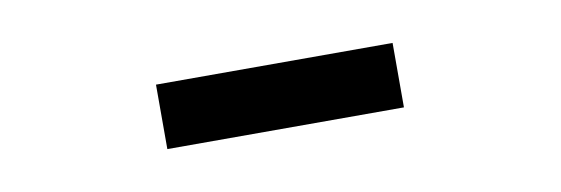

<svg xmlns="http://www.w3.org/2000/svg" viewBox="-25 -424 701 240"><g transform="rotate(-10 325.0 -304.0)"><path d="M174.8 -263.1V-344.9H475.1V-263.1Z"/></g></svg>

Font: Trispace Thin
Style: Regular
Weight: 100
Designer: Tyler Finck
Foundry: Etcetera Type Company
Version: Version 1.210